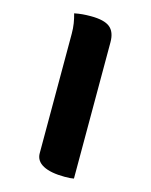

<svg xmlns="http://www.w3.org/2000/svg" viewBox="-135 -852 870 1105"><g transform="rotate(15 300.0 -300.0)"><path d="M169 -757Q194 -762 216.5 -764Q239 -766 267 -766Q346 -766 380 -739Q414 -712 414 -650V162Q397 166 360 166Q276 166 231 142Q186 118 186 72V-640Q186 -672 181.5 -700.5Q177 -729 169 -757Z"/></g></svg>

Font: Recursive Mn Csl St XBk
Style: Regular
Weight: 1000
Monospace: yes
Version: Version 1.079;hotconv 1.0.112;makeotfexe 2.5.65598; ttfautoh